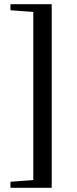

<svg xmlns="http://www.w3.org/2000/svg" viewBox="-20 -735 367 917"><path d="M227 -715V162H30V133L139 125V-678L30 -686V-715Z"/></svg>

Font: Gulzar
Style: Regular
Weight: 400
Designer: Borna Izadpanah, Alice Savoie, Simon Cozens, Fiona Ross
Version: Version 1.000;[7b34f74]; ttfautohint (v1.8.4)